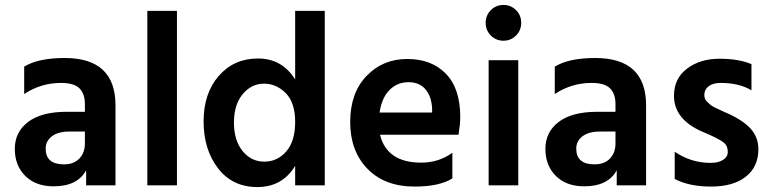

<svg xmlns="http://www.w3.org/2000/svg" viewBox="-20 -751 3124 778"><path d="M197 4Q125 4 82.5 -38Q40 -80 40 -148Q40 -216 94 -257Q148 -298 250 -298H324V-329Q324 -371 302 -393Q280 -415 227 -415Q146 -415 78 -370V-481Q135 -516 242 -516Q448 -516 448 -324V0H329V-61Q294 4 197 4ZM239 -85Q279 -85 301.5 -108.5Q324 -132 324 -170V-218H262Q215 -218 190 -198.5Q165 -179 165 -149Q165 -85 239 -85Z M697 0H577V-707H697Z M1296 0H1176V-79Q1124 7 1023 7Q922 7 863.5 -69Q805 -145 805 -259Q805 -373 866.5 -443.5Q928 -514 1025.5 -514Q1123 -514 1176 -429V-707H1296ZM1049.5 -412Q999 -412 963.5 -369.5Q928 -327 928 -254.5Q928 -182 963 -139Q998 -96 1051 -96Q1104 -96 1140 -137.5Q1176 -179 1176 -257Q1176 -335 1138 -373.5Q1100 -412 1049.5 -412Z M1518 -295H1731V-310Q1729 -359 1704.5 -388.5Q1680 -418 1635 -418Q1590 -418 1558.5 -386.5Q1527 -355 1518 -295ZM1660 5Q1539 5 1469 -67Q1399 -139 1399 -256.5Q1399 -374 1465 -443Q1531 -512 1630 -512Q1729 -512 1787 -452Q1845 -392 1845 -277Q1845 -249 1838 -205H1520Q1533 -150 1574.5 -121Q1616 -92 1687 -92Q1758 -92 1813 -132V-28Q1760 5 1660 5Z M2020 -731Q2050 -731 2071 -710Q2092 -689 2092 -658.5Q2092 -628 2071 -607Q2050 -586 2020 -586Q1990 -586 1969 -607Q1948 -628 1948 -658.5Q1948 -689 1969 -710Q1990 -731 2020 -731ZM2080 0H1960V-507H2080Z M2347 4Q2275 4 2232.5 -38Q2190 -80 2190 -148Q2190 -216 2244 -257Q2298 -298 2400 -298H2474V-329Q2474 -371 2452 -393Q2430 -415 2377 -415Q2296 -415 2228 -370V-481Q2285 -516 2392 -516Q2598 -516 2598 -324V0H2479V-61Q2444 4 2347 4ZM2389 -85Q2429 -85 2451.5 -108.5Q2474 -132 2474 -170V-218H2412Q2365 -218 2340 -198.5Q2315 -179 2315 -149Q2315 -85 2389 -85Z M3053 -146Q3053 -75 3002 -35Q2951 5 2861.5 5Q2772 5 2714 -26V-136Q2781 -91 2859 -91Q2892 -91 2910.5 -103.5Q2929 -116 2929 -133.5Q2929 -151 2923 -161.5Q2917 -172 2900 -182Q2878 -195 2855.5 -204.5Q2833 -214 2831.5 -215Q2830 -216 2827 -217Q2824 -218 2822 -219Q2711 -269 2711 -363Q2711 -433 2764 -473Q2817 -513 2895.5 -513Q2974 -513 3025 -491V-385Q2975 -415 2900 -415Q2869 -415 2851.5 -401.5Q2834 -388 2834 -367Q2834 -350 2843 -341Q2852 -332 2858 -327Q2864 -322 2875 -316Q2902 -303 2916 -297Q2985 -268 3019 -232.5Q3053 -197 3053 -146Z"/></svg>

Font: Hind Mysuru SemiBold
Style: Regular
Weight: 600
Designer: Manushi Parikh, Hitesh Malaviya
Foundry: Indian Type Foundry
Version: Version 0.703;PS 1.0;hotconv 1.0.86;makeotf.lib2.5.63406